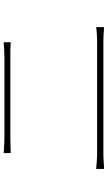

<svg xmlns="http://www.w3.org/2000/svg" viewBox="208 -873 584 1040"><g transform="rotate(-90 500.0 -353.0)"><path d="M791 -625C765 -623 737 -621 705 -621H271C253 -621 239 -622 225 -623H215C208 -624 200 -624 191 -625V-587C200 -587 208 -587 215 -588H225C239 -588 253 -589 271 -589H715C742 -589 768 -589 791 -587V-625ZM873 -124C849 -121 827 -119 801 -119H189C156 -119 134 -122 105 -124V-81C134 -82 156 -85 189 -85H801C825 -85 849 -83 873 -81V-124Z"/></g></svg>

Font: Glow Sans SC Normal ExtraLight
Style: Regular
Weight: 200
Designer: Ryoko NISHIZUKA (kana, bopomofo & ideographs); Paul D. Hunt (Latin, Greek & Cyrillic); Sandoll Communications, Soo-young
Version: Version 0.93